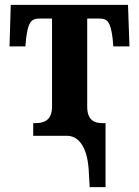

<svg xmlns="http://www.w3.org/2000/svg" viewBox="-20 -556 568 786"><path d="M343 137 347 210H412V-52H398C364 -52 337 -66 337 -120V-480H388C422 -480 433 -462 441 -399L444 -366H510L504 -536H24L19 -366H84L87 -399C95 -462 106 -480 141 -480H193V-119C193 -65 162 -52 126 -52H116V0H255C296 0 336 37 343 137Z"/></svg>

Font: Noto Serif SemiCondensed
Style: Bold
Weight: 700
Width: 4
Designer: Monotype Design Team
Foundry: Monotype Imaging Inc.
Version: Version 2.015